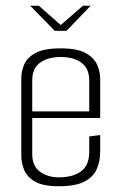

<svg xmlns="http://www.w3.org/2000/svg" viewBox="-20 -643 423 667"><path d="M85 -623H115L191 -556L268 -623H295L211 -536H170ZM184 4Q130 4 102 -12Q74 -28 64 -52.5Q54 -77 54 -101V-370Q54 -395 64 -419Q74 -443 103.5 -459Q133 -475 191 -475Q248 -475 277 -459Q306 -443 317 -419Q328 -395 328 -370V-252L290 -250V-364Q290 -405 263 -425Q236 -445 191 -445Q147 -445 119.5 -425.5Q92 -406 92 -364V-108Q92 -66 119 -46.5Q146 -27 184 -27Q234 -27 262 -48Q290 -69 290 -116V-169L328 -174V-115Q328 -84 316.5 -56.5Q305 -29 274 -12.5Q243 4 184 4ZM62 -233V-256H328V-233Z"/></svg>

Font: Smooch Sans Thin Light
Style: Regular
Weight: 300
Version: Version 1.010